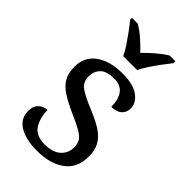

<svg xmlns="http://www.w3.org/2000/svg" viewBox="-237 -840 924 924"><g transform="rotate(45 225.5 -378.0)"><path d="M210 10Q135 10 90 -17Q45 -44 45 -96Q45 -123 56 -138Q67 -153 81.5 -159Q96 -165 108 -165Q108 -113 131.5 -75.5Q155 -38 216 -38Q269 -38 297.5 -63.5Q326 -89 326 -129Q326 -154 315.5 -170Q305 -186 278.5 -201.5Q252 -217 203 -238Q152 -261 118.5 -282.5Q85 -304 68.5 -332.5Q52 -361 52 -404Q52 -472 103.5 -508.5Q155 -545 240 -545Q312 -545 349 -518Q386 -491 386 -453Q386 -426 367.5 -409.5Q349 -393 314 -393Q314 -443 293 -471Q272 -499 228 -499Q177 -499 155 -476.5Q133 -454 133 -419Q133 -381 161.5 -360.5Q190 -340 257 -313Q310 -291 343 -269Q376 -247 391.5 -218Q407 -189 407 -147Q407 -69 353 -29.5Q299 10 210 10ZM182 -606Q172 -629 154 -655.5Q136 -682 117 -708Q98 -734 82 -753V-766H121Q150 -749 178.5 -724Q207 -699 229 -675Q252 -699 281 -724Q310 -749 338 -766H377V-753Q362 -734 342.5 -708Q323 -682 305.5 -655.5Q288 -629 277 -606Z"/></g></svg>

Font: Noto Serif Dives Akuru
Style: Regular
Weight: 400
Designer: Fernando Caro
Foundry: Fernando Caro
Version: Version 2.000; ttfautohint (v1.8.4.7-5d5b)